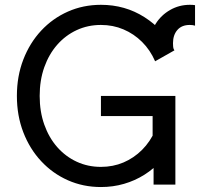

<svg xmlns="http://www.w3.org/2000/svg" viewBox="-20 -752 814 782"><path d="M752.9 -732.4Q709.5 -732.4 672.9 -711.4Q636.2 -690.4 614 -655Q591.8 -619.6 591.8 -576.2Q591.8 -569.8 592.3 -563.7Q592.8 -557.6 593.8 -551.8H687.5Q685.5 -557.1 685.1 -563.5Q684.6 -569.8 684.6 -576.2Q684.6 -609.4 702.4 -629.9Q720.2 -650.4 752.9 -650.4Q765.1 -650.4 774.4 -647.5V-731Q769.5 -731.9 763.9 -732.2Q758.3 -732.4 752.9 -732.4ZM611.8 -502.4 690.4 -546.9Q647.5 -631.8 568.4 -682.1Q489.3 -732.4 391.1 -732.4Q318.8 -732.4 256.6 -704.8Q194.3 -677.2 147.7 -627.2Q101.1 -577.1 75 -509.5Q48.8 -441.9 48.8 -361.3Q48.8 -280.8 75 -213.1Q101.1 -145.5 147.7 -95.5Q194.3 -45.4 256.6 -17.8Q318.8 9.8 391.1 9.8Q440.4 9.8 485.1 -3.2Q529.8 -16.1 568.4 -40.5Q606.9 -64.9 637.9 -99.1Q668.9 -133.3 690.4 -175.8L611.8 -220.2Q591.8 -174.8 558.6 -141.6Q525.4 -108.4 482.9 -90.3Q440.4 -72.3 391.1 -72.3Q337.9 -72.3 292.5 -93.3Q247.1 -114.3 213.1 -152.8Q179.2 -191.4 160.4 -244.4Q141.6 -297.4 141.6 -361.3Q141.6 -425.3 160.4 -478.3Q179.2 -531.2 213.1 -569.8Q247.1 -608.4 292.5 -629.4Q337.9 -650.4 391.1 -650.4Q440.4 -650.4 482.9 -632.3Q525.4 -614.3 558.6 -581.3Q591.8 -548.3 611.8 -502.4ZM391.1 -361.3V-279.3H601.6V-123.5L605.5 -110.8V0H694.3V-361.3Z"/></svg>

Font: Giphurs SC
Style: Regular
Weight: 400
Version: Version 0.920